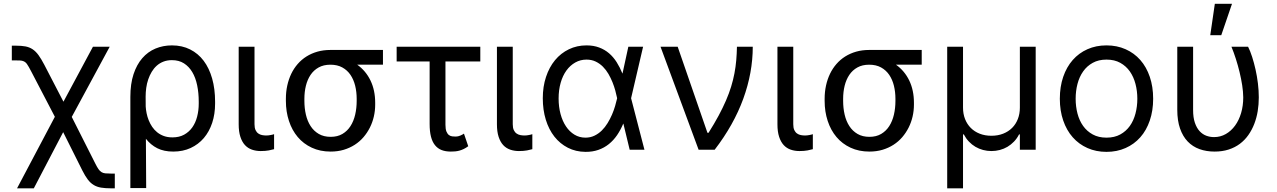

<svg xmlns="http://www.w3.org/2000/svg" viewBox="-20 -793 6764 1017"><path d="M270.6 -174.4 145.6 -414.1Q138.1 -428.3 132.6 -438.2Q127.1 -448.2 122.2 -454.7Q117.2 -461.3 111.9 -464.8Q106.5 -468.4 100 -470.3Q93.4 -472.3 84.5 -472.7Q75.6 -473 63.2 -473H42.6V-551.1H63.2Q93.8 -551.1 115.1 -547.1Q136.4 -543 153.1 -531.8Q169.7 -520.6 183.9 -501.1Q198.2 -481.5 214.5 -450.3L316.1 -254.3L472.3 -545.5H561.1L360.1 -173.7L485.1 73.9Q494.3 92.3 501.6 102.8Q508.9 113.3 517.4 118.6Q525.9 123.9 537.6 125.2Q549.4 126.4 567.5 126.4H588.1V204.5H567.5Q537.3 204.5 515.3 200.8Q493.3 197.1 476.2 186.8Q459.2 176.5 445.1 158Q431.1 139.6 416.2 110.1L314.6 -93L159.1 204.5H70.3Z M670.5 -279.8Q670.5 -348.7 687.3 -399.9Q704.2 -451 733.7 -484.9Q763.1 -518.8 803.4 -535.7Q843.8 -552.6 890.6 -552.6Q944.6 -552.6 987 -531.2Q1029.5 -509.9 1058.8 -471.1Q1088.1 -432.2 1103.7 -377.1Q1119.3 -322.1 1119.3 -254.3V-244.3Q1119.3 -188.9 1103.9 -142.2Q1088.4 -95.5 1059.7 -61.8Q1030.9 -28.1 989.9 -9.1Q948.9 9.9 897.7 9.9Q848.4 9.9 813.2 -7.8Q778.1 -25.6 752.8 -57.9L754.3 203.1H670.5ZM751.8 -228.7Q752.8 -211.6 756.6 -193Q760.3 -174.4 767.6 -156.1Q774.9 -137.8 785.9 -121.4Q796.9 -105.1 812.3 -92.5Q827.8 -79.9 847.8 -72.6Q867.9 -65.3 893.5 -65.3Q929.3 -65.3 955.4 -79.7Q981.5 -94.1 998.8 -118.6Q1016 -143.1 1024.3 -175.6Q1032.7 -208.1 1032.7 -244.3V-254.3Q1032.7 -301.1 1024.3 -341.4Q1016 -381.7 998.4 -411.2Q980.8 -440.7 954.2 -457.6Q927.6 -474.4 890.6 -474.4Q865.8 -474.4 845.7 -466.6Q825.6 -458.8 810.2 -445Q794.7 -431.1 783.6 -412.5Q772.4 -393.8 765.1 -372.3Q757.8 -350.9 754.6 -327.6Q751.4 -304.3 751.4 -281.2Z M1328.1 -545.5V-134.9Q1328.1 -115.8 1333.6 -104Q1339.1 -92.3 1348.2 -85.9Q1357.2 -79.5 1368.4 -77.4Q1379.6 -75.3 1390.6 -75.3Q1396 -75.3 1402 -76Q1408 -76.7 1413.9 -77.8Q1419.7 -78.8 1424.5 -80.1Q1429.3 -81.3 1431.8 -82.4V-2.8Q1421.2 0.4 1403.8 3.7Q1386.4 7.1 1360.8 7.1Q1335.9 7.1 1314.5 -0.4Q1293 -7.8 1277.5 -24.5Q1262.1 -41.2 1253.2 -68.4Q1244.3 -95.5 1244.3 -134.9V-545.5Z M1494.3 -269.9Q1494.3 -306.5 1501.6 -339.8Q1508.9 -373.2 1522.7 -402Q1536.6 -430.8 1556.8 -454Q1577.1 -477.3 1603.3 -493.8Q1629.6 -510.3 1661.4 -519.4Q1693.2 -528.4 1730.1 -528.4H2008.5V-450.3H1872.2Q1917.6 -418 1942.5 -366.5Q1967.3 -315 1967.3 -248.6V-238.6Q1967.3 -206.7 1960.2 -175.8Q1953.1 -144.9 1939.3 -117.4Q1925.4 -89.8 1905.4 -66.4Q1885.3 -43 1859 -26.1Q1832.7 -9.2 1800.8 0.4Q1768.8 9.9 1731.5 9.9Q1675.8 9.9 1631.6 -10.7Q1587.4 -31.2 1557 -67.3Q1526.6 -103.3 1510.5 -152.5Q1494.3 -201.7 1494.3 -258.5ZM1592.3 -258.5Q1592.3 -220.2 1600.3 -185.7Q1608.3 -151.3 1625.2 -125.2Q1642 -99.1 1668.5 -83.6Q1695 -68.2 1731.5 -68.2Q1767.8 -68.2 1793.9 -83.6Q1820 -99.1 1836.6 -125.2Q1853.3 -151.3 1861.3 -185.7Q1869.3 -220.2 1869.3 -258.5V-269.9Q1869.3 -306.1 1861.3 -338.8Q1853.3 -371.4 1836.5 -396.3Q1819.6 -421.2 1793.3 -435.7Q1767 -450.3 1730.1 -450.3Q1693.9 -450.3 1667.8 -435.7Q1641.7 -421.2 1625 -396.3Q1608.3 -371.4 1600.3 -338.8Q1592.3 -306.1 1592.3 -269.9Z M2524.1 -467.3H2339.5V-132.1Q2339.5 -108.7 2344.8 -96.1Q2350.1 -83.5 2358.1 -77.6Q2366.1 -71.7 2375.5 -70.7Q2384.9 -69.6 2393.5 -69.6Q2406.2 -69.6 2418.1 -74.8Q2430 -79.9 2437.5 -85.2L2460.2 -18.5Q2448.2 -9.6 2436.4 -3.9Q2424.7 1.8 2413.5 4.8Q2402.3 7.8 2391 8.9Q2379.6 9.9 2367.9 9.9Q2340.2 9.9 2319.2 1.8Q2298.3 -6.4 2284.1 -24Q2269.9 -41.5 2262.8 -69.2Q2255.7 -96.9 2255.7 -136.4V-467.3H2081V-545.5H2524.1Z M2696 -545.5V-134.9Q2696 -115.8 2701.5 -104Q2707 -92.3 2716.1 -85.9Q2725.1 -79.5 2736.3 -77.4Q2747.5 -75.3 2758.5 -75.3Q2763.8 -75.3 2769.9 -76Q2775.9 -76.7 2781.8 -77.8Q2787.6 -78.8 2792.4 -80.1Q2797.2 -81.3 2799.7 -82.4V-2.8Q2789.1 0.4 2771.7 3.7Q2754.3 7.1 2728.7 7.1Q2703.8 7.1 2682.4 -0.4Q2660.9 -7.8 2645.4 -24.5Q2630 -41.2 2621.1 -68.4Q2612.2 -95.5 2612.2 -134.9V-545.5Z M3081 11.4Q3029.8 11 2988.1 -10.3Q2946.4 -31.6 2916.7 -69.2Q2887.1 -106.9 2871.1 -158.7Q2855.1 -210.6 2855.1 -272.7Q2855.1 -334.2 2872.2 -385.7Q2889.2 -437.1 2919.9 -474.3Q2950.6 -511.4 2993.3 -532Q3035.9 -552.6 3086.6 -552.6Q3123.9 -552.6 3153.4 -541.5Q3182.9 -530.5 3206 -510.8Q3229 -491.1 3246.4 -463.6Q3263.8 -436.1 3277 -403.4H3277.3L3308.2 -545.5H3386.4L3322.8 -272.7L3393.5 0H3315.3L3282 -137.8H3281.2Q3267.4 -104.8 3248.6 -77.2Q3229.8 -49.7 3205.1 -29.8Q3180.4 -9.9 3149.5 0.9Q3118.6 11.7 3081 11.4ZM3248.6 -274.1Q3245 -291.5 3239.2 -313.2Q3233.3 -334.9 3224.3 -357.4Q3215.2 -380 3202.8 -401.5Q3190.3 -422.9 3173.5 -439.8Q3156.6 -456.7 3135.1 -467Q3113.6 -477.3 3086.6 -477.3Q3054.3 -477.3 3027.2 -462Q3000 -446.7 2980.3 -419.6Q2960.6 -392.4 2949.8 -354.6Q2938.9 -316.8 2938.9 -271.3Q2938.9 -226.9 2949.2 -188.9Q2959.5 -150.9 2978.2 -123.2Q2996.8 -95.5 3022.9 -79.7Q3049 -63.9 3081 -63.9Q3107.2 -63.9 3128.9 -74.4Q3150.6 -84.9 3167.8 -101.9Q3185 -119 3198.3 -140.8Q3211.6 -162.6 3221.6 -185.7Q3231.5 -208.8 3238.1 -231.2Q3244.7 -253.6 3248.6 -271.3L3248.9 -272.7Z M3478.7 -545.5H3569.6L3727.3 -89.5H3733Q3763.5 -137.8 3786.2 -180Q3808.9 -222.3 3825.5 -260.7Q3842 -299 3852.8 -334.3Q3863.6 -369.7 3870.2 -404.3Q3876.8 -438.9 3879.8 -473.7Q3882.8 -508.5 3883.5 -545.5H3967.3Q3967.3 -408.4 3917.1 -270.1Q3866.8 -131.7 3765.6 0H3680.4Z M4181.8 -545.5V-134.9Q4181.8 -115.8 4187.3 -104Q4192.8 -92.3 4201.9 -85.9Q4210.9 -79.5 4222.1 -77.4Q4233.3 -75.3 4244.3 -75.3Q4249.6 -75.3 4255.7 -76Q4261.7 -76.7 4267.6 -77.8Q4273.4 -78.8 4278.2 -80.1Q4283 -81.3 4285.5 -82.4V-2.8Q4274.9 0.4 4257.5 3.7Q4240.1 7.1 4214.5 7.1Q4189.6 7.1 4168.1 -0.4Q4146.7 -7.8 4131.2 -24.5Q4115.8 -41.2 4106.9 -68.4Q4098 -95.5 4098 -134.9V-545.5Z M4348 -269.9Q4348 -306.5 4355.3 -339.8Q4362.6 -373.2 4376.4 -402Q4390.3 -430.8 4410.5 -454Q4430.8 -477.3 4457 -493.8Q4483.3 -510.3 4515.1 -519.4Q4546.9 -528.4 4583.8 -528.4H4862.2V-450.3H4725.9Q4771.3 -418 4796.2 -366.5Q4821 -315 4821 -248.6V-238.6Q4821 -206.7 4813.9 -175.8Q4806.8 -144.9 4793 -117.4Q4779.1 -89.8 4759.1 -66.4Q4739 -43 4712.7 -26.1Q4686.4 -9.2 4654.5 0.4Q4622.5 9.9 4585.2 9.9Q4529.5 9.9 4485.3 -10.7Q4441.1 -31.2 4410.7 -67.3Q4380.3 -103.3 4364.2 -152.5Q4348 -201.7 4348 -258.5ZM4446 -258.5Q4446 -220.2 4454 -185.7Q4462 -151.3 4478.9 -125.2Q4495.7 -99.1 4522.2 -83.6Q4548.7 -68.2 4585.2 -68.2Q4621.4 -68.2 4647.5 -83.6Q4673.7 -99.1 4690.3 -125.2Q4707 -151.3 4715 -185.7Q4723 -220.2 4723 -258.5V-269.9Q4723 -306.1 4715 -338.8Q4707 -371.4 4690.2 -396.3Q4673.3 -421.2 4647 -435.7Q4620.7 -450.3 4583.8 -450.3Q4547.6 -450.3 4521.5 -435.7Q4495.4 -421.2 4478.7 -396.3Q4462 -371.4 4454 -338.8Q4446 -306.1 4446 -269.9Z M4997.2 -545.5H5081V-223Q5081 -189.6 5091.8 -162.3Q5102.6 -134.9 5122.3 -115.2Q5142 -95.5 5169.7 -84.7Q5197.4 -73.9 5231.5 -73.9Q5265.6 -73.9 5293.5 -84.9Q5321.4 -95.9 5341.1 -115.6Q5360.8 -135.3 5371.4 -162.6Q5382.1 -190 5382.1 -223V-545.5H5465.9V0H5382.1V-81H5377.8Q5366.8 -59.3 5351 -43Q5335.2 -26.6 5316.4 -15.4Q5297.6 -4.3 5275.9 1.4Q5254.3 7.1 5231.5 7.1Q5208.8 7.1 5187.3 1.4Q5165.8 -4.3 5146.8 -15.4Q5127.8 -26.6 5112.2 -43Q5096.6 -59.3 5085.2 -81H5081V204.5H4997.2Z M5840.9 11.4Q5785.5 11.4 5740.1 -8.9Q5694.6 -29.1 5662.1 -65.9Q5629.6 -102.6 5611.7 -154.7Q5593.8 -206.7 5593.8 -269.9Q5593.8 -333.8 5611.7 -386Q5629.6 -438.2 5662.1 -475.1Q5694.6 -512.1 5740.1 -532.3Q5785.5 -552.6 5840.9 -552.6Q5896.3 -552.6 5941.9 -532.3Q5987.6 -512.1 6020.1 -475.1Q6052.6 -438.2 6070.3 -386Q6088.1 -333.8 6088.1 -269.9Q6088.1 -206.7 6070.3 -154.7Q6052.6 -102.6 6020.1 -65.9Q5987.6 -29.1 5941.9 -8.9Q5896.3 11.4 5840.9 11.4ZM5840.9 -63.9Q5883.2 -63.9 5913.9 -80.8Q5944.6 -97.7 5964.7 -125.9Q5984.7 -154.1 5994.5 -191.6Q6004.3 -229 6004.3 -269.9Q6004.3 -311.1 5994.5 -348.5Q5984.7 -386 5964.7 -414.6Q5944.6 -443.2 5913.9 -460.2Q5883.2 -477.3 5840.9 -477.3Q5799 -477.3 5768.1 -460.2Q5737.2 -443.2 5717.2 -414.6Q5697.1 -386 5687.3 -348.5Q5677.6 -311.1 5677.6 -269.9Q5677.6 -229 5687.3 -191.6Q5697.1 -154.1 5717.2 -125.9Q5737.2 -97.7 5768.1 -80.8Q5799 -63.9 5840.9 -63.9Z M6299.7 -545.5V-210.2Q6299.7 -170.5 6309.1 -142.9Q6318.5 -115.4 6334 -98.5Q6349.4 -81.7 6369.3 -74.2Q6389.2 -66.8 6410.5 -66.8Q6444.6 -66.8 6473 -83.1Q6501.4 -99.4 6522 -127.7Q6542.6 -155.9 6554 -194.4Q6565.3 -233 6565.3 -277Q6565 -307.5 6559.7 -341.8Q6554.3 -376.1 6545.8 -411.2Q6537.3 -446.4 6526.3 -480.8Q6515.3 -515.3 6502.8 -545.5H6590.9Q6602.3 -523.1 6612.4 -491.7Q6622.5 -460.2 6630.5 -424.5Q6638.5 -388.8 6643.1 -350.9Q6647.7 -312.9 6647.7 -277Q6647.7 -239.7 6641.9 -204Q6636 -168.3 6623.6 -136.4Q6611.2 -104.4 6592.3 -77.6Q6573.5 -50.8 6547.4 -31.2Q6521.3 -11.7 6487.9 -0.9Q6454.5 9.9 6413.4 9.9Q6369.7 9.9 6333.5 -3.2Q6297.2 -16.3 6271.1 -43.5Q6245 -70.7 6230.5 -112.4Q6215.9 -154.1 6215.9 -211.6V-545.5ZM6414.8 -772.7H6505.7L6448.9 -606.5H6390.6Z"/></svg>

Font: Fast_Sans-Dotted
Style: Regular
Weight: 400
Version: Version 3.018